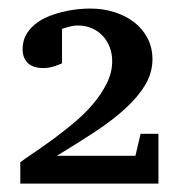

<svg xmlns="http://www.w3.org/2000/svg" viewBox="-20 -815 421 452"><path d="M27.8 -382.8V-433.1Q41 -442.9 62 -457Q83 -471.2 107.2 -489Q131.3 -506.8 155.8 -527.3Q180.2 -547.9 199.7 -571Q219.2 -594.2 231.7 -619.4Q244.1 -644.5 244.1 -670.9Q244.1 -688.5 238.3 -703.9Q232.4 -719.2 221.9 -730.5Q211.4 -741.7 196.8 -748.3Q182.1 -754.9 164.1 -754.9Q157.2 -754.9 152.6 -754.2Q147.9 -753.4 143.8 -752.4Q139.6 -751.5 135.7 -750Q131.8 -748.5 126 -747.1V-666Q118.7 -662.6 111.3 -660.2Q105 -657.7 97.2 -656.2Q89.4 -654.8 82 -654.8Q57.6 -654.8 45.4 -666.7Q33.2 -678.7 33.2 -699.2Q33.2 -717.8 41 -732.2Q48.8 -746.6 61.8 -757.3Q74.7 -768.1 91.3 -775.1Q107.9 -782.2 125.5 -786.6Q143.1 -791 160.4 -793Q177.7 -794.9 191.9 -794.9Q222.7 -794.9 249.5 -786.4Q276.4 -777.8 296.1 -762.5Q315.9 -747.1 327.4 -724.9Q338.9 -702.6 338.9 -675.8Q338.9 -643.6 321.8 -615Q304.7 -586.4 274.7 -559.1Q244.6 -531.7 203.4 -504.6Q162.1 -477.5 113.8 -448.2H298.8L311 -500H353V-382.8Z"/></svg>

Font: Charis SIL Viet
Style: Bold
Weight: 700
Foundry: SIL International
Version: Version 5.000